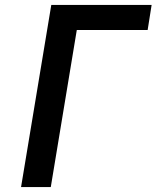

<svg xmlns="http://www.w3.org/2000/svg" viewBox="-20 -755 640 775"><path d="M65 0 187 -735H592L576 -634H290L185 0Z"/></svg>

Font: Iosevka SS04 Extended
Style: Bold Italic
Weight: 700
Width: 7
Italic angle: -9°
Monospace: yes
Designer: Belleve Invis
Foundry: Belleve Invis
Version: Version 19.0.0; ttfautohint (v1.8.4)